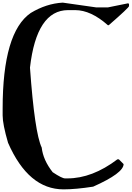

<svg xmlns="http://www.w3.org/2000/svg" viewBox="-20 -1434 1001 1454"><path d="M455.1 -1414.1Q331.1 -1407.2 212.9 -1335.9Q0 -1189.5 0 -611.3V-559.6Q0 -493.2 41 -352.5Q195.3 0 460.9 0Q553.7 0 685.5 -20.5Q916 -123 916 -191.4L879.9 -227.5H869.1Q678.7 -83 490.2 -83H472.7Q449.2 -83 378.9 -129.9Q306.6 -221.7 295.9 -316.4Q242.2 -428.7 207 -921.9Q256.8 -1357.4 496.1 -1357.4H548.8Q668 -1357.4 796.9 -1243.2H803.7Q956.1 -1376 957 -1387.7V-1403.3L951.2 -1409.2L796.9 -1377.9H709Z"/></svg>

Font: Elementary Gothic 
Style: Regular
Weight: 400
Designer: Bill Roach / W.K. Roach
Version: Version 1.00 April 18, 2012, initial release